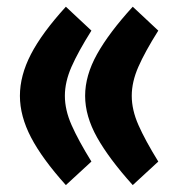

<svg xmlns="http://www.w3.org/2000/svg" viewBox="-20 -532 522 565"><path d="M249 -56.6 173.8 12.7Q104 -64.9 71.3 -127.7Q38.6 -190.4 38.6 -250Q38.6 -309.6 71 -372.3Q103.5 -435.1 173.8 -512.2L249 -441.9Q210 -379.9 190.4 -335.4Q170.9 -291 170.9 -250Q170.9 -208.5 190.7 -163.8Q210.4 -119.1 249 -56.6ZM445.8 -56.6 370.6 12.7Q300.8 -64.9 265.6 -127.7Q230.5 -190.4 230.5 -250Q230.5 -309.6 265.4 -372.3Q300.3 -435.1 370.6 -512.2L445.8 -441.9Q406.7 -379.9 387.2 -335.4Q367.7 -291 367.7 -250Q367.7 -208.5 387.5 -163.8Q407.2 -119.1 445.8 -56.6Z"/></svg>

Font: Vazirmatn FD NL Black
Style: Regular
Weight: 900
Designer: Saber Rastikerdar
Foundry: Saber Rastikerdar
Version: Version 33.003